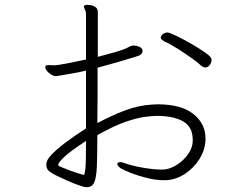

<svg xmlns="http://www.w3.org/2000/svg" viewBox="-20 -758 1040 797"><path d="M659 -10Q628 -10 591 -19Q554 -28 523.5 -40Q493 -52 480 -60Q467 -70 467 -77Q467 -85 479 -85Q481 -85 484 -85Q487 -85 491 -83Q526 -70 572.5 -62Q619 -54 651 -54Q656 -54 659.5 -54.5Q663 -55 667 -55Q692 -59 717.5 -76Q743 -93 761 -118.5Q779 -144 780 -171V-178Q780 -232 739.5 -254.5Q699 -277 631 -277Q609 -277 575.5 -272Q542 -267 495 -250Q448 -233 384 -197Q384 -114 382 -67Q380 -20 371 -0.5Q362 19 340 19Q330 19 308.5 11.5Q287 4 262 -7Q237 -18 216.5 -28Q196 -38 190 -43Q172 -54 172 -75Q172 -83 177 -93.5Q182 -104 198 -120.5Q214 -137 247 -162.5Q280 -188 337 -225V-465Q309 -458 279.5 -453Q250 -448 221 -443Q218 -442 212 -442Q199 -442 183.5 -455Q168 -468 168 -479Q168 -481 170 -485Q173 -488 179 -488Q184 -488 189 -487.5Q194 -487 201 -487Q210 -487 222 -488.5Q234 -490 260 -495Q286 -500 337 -511V-693Q337 -700 336.5 -706Q336 -712 333 -717Q332 -720 330 -724Q328 -728 328 -731V-732Q331 -738 342 -738Q345 -738 356 -736.5Q367 -735 376.5 -728.5Q386 -722 386 -707V-522Q425 -532 459.5 -542Q494 -552 511 -561Q518 -566 528 -568Q530 -569 535 -569Q544 -569 554 -565.5Q564 -562 568 -557Q572 -551 572 -546Q572 -541 567.5 -535Q563 -529 551 -525Q510 -512 468.5 -500Q427 -488 385 -477Q385 -419 385 -361Q385 -303 384 -247Q446 -280 501.5 -300.5Q557 -321 612 -324Q617 -324 623 -324.5Q629 -325 634 -325Q732 -325 782.5 -285Q833 -245 833 -183V-176Q831 -134 807 -96.5Q783 -59 746.5 -35.5Q710 -12 669 -10ZM677 -623Q690 -620 717.5 -606.5Q745 -593 776 -575Q807 -557 830 -541Q853 -525 856 -517Q858 -515 858 -512Q858 -509 858 -507Q858 -498 850.5 -488Q843 -478 832 -478Q824 -478 813 -487Q802 -498 776 -516.5Q750 -535 719.5 -554.5Q689 -574 662 -586Q658 -589 652.5 -593Q647 -597 647 -602Q647 -603 647.5 -603.5Q648 -604 648 -605Q650 -612 658 -617.5Q666 -623 674 -623ZM337 -173Q267 -127 244.5 -104.5Q222 -82 222 -75Q222 -73 224 -69Q226 -68 239 -62.5Q252 -57 269.5 -50.5Q287 -44 303 -39Q319 -34 327 -32Q329 -32 330 -34Q333 -45 334.5 -59Q336 -73 336.5 -99.5Q337 -126 337 -173Z"/></svg>

Font: Moon Stars Kai HW Light
Style: Regular
Weight: 300
Designer: GuiWonder
Version: Version 1.101